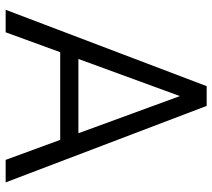

<svg xmlns="http://www.w3.org/2000/svg" viewBox="-56 -695 751 679"><g transform="rotate(90 319.5 -355.5)"><path d="M545.4 0 474.6 -192.9H164.6L94.2 0H14.6L284.7 -710.9H354.5L625 0ZM188.5 -257.3H451.2L319.8 -616.2Z"/></g></svg>

Font: Vazirmatn RD Light
Style: Regular
Weight: 300
Designer: Saber Rastikerdar
Foundry: Saber Rastikerdar
Version: Version 32.102